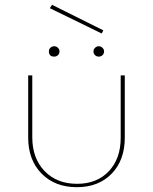

<svg xmlns="http://www.w3.org/2000/svg" viewBox="-20 -772 635 797"><path d="M402 -633 187 -738 196 -752 409 -646ZM205 -537Q183 -537 183 -559Q183 -568 189.5 -574Q196 -580 205 -580Q214 -580 220.5 -573.5Q227 -567 227 -559Q227 -549 220.5 -543Q214 -537 205 -537ZM368 -559Q368 -567 374.5 -573.5Q381 -580 390 -580Q399 -580 405.5 -573.5Q412 -567 412 -559Q412 -549 405.5 -543Q399 -537 390 -537Q381 -537 374.5 -543Q368 -549 368 -559ZM299 5Q208 5 152.5 -51.5Q97 -108 97 -201V-459H114V-202Q114 -115 165 -62Q216 -9 300 -9Q382 -9 431.5 -61Q481 -113 481 -200V-459H498V-201Q498 -107 443.5 -51Q389 5 299 5Z"/></svg>

Font: EauTestSC Thin
Style: Regular
Weight: 250
Designer: Christian Thalmann (Catharsis Fonts)
Version: Version 0.001;PS 000.001;hotconv 1.0.88;makeotf.lib2.5.64775